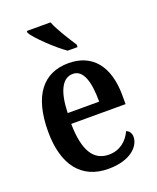

<svg xmlns="http://www.w3.org/2000/svg" viewBox="-144 -851 772 946"><g transform="rotate(-20 242.5 -378.0)"><path d="M269 -606H321V-619C296 -657 255 -721 237 -766H113V-756C134 -721 217 -642 269 -606ZM260 10C378 10 429 -49 429 -96C429 -117 418 -130 404 -135C384 -91 345 -55 286 -55C207 -55 164 -118 162 -261H447V-306C447 -464 373 -547 251 -547C118 -547 42 -452 42 -264C42 -90 118 10 260 10ZM329 -317H164C167 -429 198 -490 253 -490C308 -490 329 -422 329 -317Z"/></g></svg>

Font: Noto Serif Tamil Condensed SemiBold
Style: Italic
Weight: 600
Width: 3
Italic angle: -12°
Designer: Indian Type Foundry, Tom Grace, and the Monotype Design Team
Foundry: Monotype Imaging Inc.
Version: Version 2.003